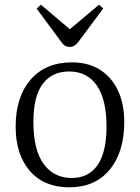

<svg xmlns="http://www.w3.org/2000/svg" viewBox="-20 -788 599 822"><path d="M277 14Q169 14 108 -56Q47 -126 47 -246Q47 -373 111 -447Q175 -521 288 -521Q358 -521 408 -489.5Q458 -458 485 -400.5Q512 -343 512 -266Q512 -137 449.5 -61.5Q387 14 277 14ZM288 -26Q359 -26 397.5 -81Q436 -136 436 -246Q436 -362 394.5 -422Q353 -482 276 -482Q203 -482 163 -429Q123 -376 123 -266Q123 -147 166.5 -86.5Q210 -26 288 -26ZM278 -587Q268 -587 259 -592Q250 -597 239 -613L137 -751L155 -768L279 -663L404 -768L422 -752L315 -608Q299 -587 278 -587Z"/></svg>

Font: Literata 36pt Light
Style: Regular
Weight: 300
Designer: Latin by Veronika Burian and Jose Scaglione. Greek by Irene Vlachou. Cyrillic by Vera Evstafieva.
Foundry: TypeTogether
Version: Version 3.002